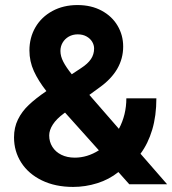

<svg xmlns="http://www.w3.org/2000/svg" viewBox="-20 -737 688 768"><path d="M36.1 -187.5Q36.1 -227.1 51.8 -259Q67.4 -291 95 -317.1Q122.6 -343.3 165.5 -372.6Q133.3 -413.6 115.5 -452.6Q97.7 -491.7 97.7 -535.2Q97.7 -586.4 121.6 -627.7Q145.5 -668.9 189.5 -692.9Q233.4 -716.8 290 -716.8Q345.2 -716.8 386.7 -694.3Q428.2 -671.9 450.4 -634Q472.7 -596.2 472.7 -550.8Q472.7 -455.1 378.9 -387.7L337.4 -357.4L455.6 -221.7Q485.4 -277.3 485.4 -343.8H605.5Q605.5 -273.9 588.9 -218.3Q572.3 -162.6 542 -122.1L648.4 0H497.1L453.6 -48.8Q416.5 -19 369.1 -4.2Q321.8 10.7 272.5 10.7Q201.2 10.7 147.5 -15.4Q93.8 -41.5 64.9 -86.7Q36.1 -131.8 36.1 -187.5ZM279.3 -106.4Q329.1 -106.4 375.5 -135.7L240.2 -286.6L235.4 -283.2Q206.1 -261.7 191.4 -239Q176.8 -216.3 176.8 -195.3Q176.8 -169.9 189.5 -149.7Q202.1 -129.4 225.3 -117.9Q248.5 -106.4 279.3 -106.4ZM267.1 -439.9 304.7 -464.8Q331.1 -481.9 343.8 -500.7Q356.4 -519.5 356.4 -543Q356.4 -557.1 348.6 -570.1Q340.8 -583 325.9 -591.3Q311 -599.6 291 -599.6Q271 -599.6 255.1 -590.6Q239.3 -581.5 230.5 -566.4Q221.7 -551.3 221.7 -533.2Q221.7 -512.2 233.2 -490Q244.6 -467.8 267.1 -439.9Z"/></svg>

Font: Pretendard GOV
Style: Bold
Weight: 700
Designer: Base glyphs from Inter by Rasmus Andersson; Hangeul glyphs from Noto Sans CJK(Source Han Sans) by Jang Soo-young and Kan
Foundry: Kil Hyung-jin
Version: Version 1.309